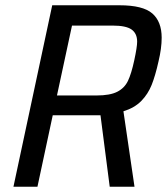

<svg xmlns="http://www.w3.org/2000/svg" viewBox="-20 -708 633 728"><path d="M178 -688H433Q522 -688 557.5 -657Q593 -626 593 -565Q593 -525 581 -475Q569 -421 555 -386Q541 -351 515.5 -325Q490 -299 448 -286L490 0H396L361 -271H325H180L122 0H31ZM489 -479Q500 -530 500 -550Q500 -581 479 -596Q458 -611 407 -611H253L196 -346H346Q397 -346 424.5 -360Q452 -374 465 -401Q478 -428 489 -479Z"/></svg>

Font: Saira Semi Condensed
Style: Italic
Weight: 400
Width: 4
Italic angle: -12°
Designer: Hector Gatti with collaboration of the Omnibus-Type team
Foundry: Omnibus-Type
Version: Version 1.001; ttfautohint (v1.8)